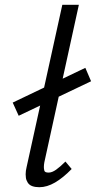

<svg xmlns="http://www.w3.org/2000/svg" viewBox="-20 -776 400 801"><path d="M144 5Q127 5 114.5 0.5Q102 -4 95.5 -14.5Q89 -25 88 -35Q87 -45 87 -49Q87 -63 91 -79L240 -756H309L165 -99Q163 -88 163 -79Q163 -72 165 -64Q167 -56 183 -56Q197 -56 214 -68Q231 -80 253 -102L279 -71Q243 -34 209.5 -14.5Q176 5 144 5ZM58 -293 33 -348 336 -493 360 -437Z"/></svg>

Font: Isabella Sans
Style: Italic
Weight: 400
Italic angle: -12°
Designer: Christian Thalmann (Catharsis Fonts), Cristiano Sobral
Foundry: The Isabella Sans Project Authors
Version: Version 2.026; ttfautohint (v1.8.4.7-5d5b-dirty)